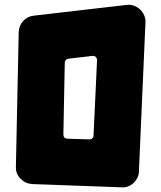

<svg xmlns="http://www.w3.org/2000/svg" viewBox="-20 -799 690 821"><path d="M574 -66Q574 -51 567.5 -38.5Q561 -26 551 -16.5Q541 -7 528 -2Q515 3 500 2L117 -12Q88 -14 67.5 -35Q47 -56 48 -86L60 -662Q61 -689 79 -709Q97 -729 124 -732L522 -778Q538 -780 553 -774.5Q568 -769 579 -758.5Q590 -748 596.5 -733.5Q603 -719 602 -703ZM272 -548Q266 -547 261.5 -542.5Q257 -538 257 -532L251 -224Q251 -208 267 -206L363 -203Q370 -203 375 -207.5Q380 -212 380 -220L395 -542Q395 -550 389.5 -555.5Q384 -561 376 -560Z"/></svg>

Font: d puntillas B to tiptoe
Style: Regular
Weight: 400
Designer: deFharo
Foundry: deFharo.com
Version: Version 1.001 2012